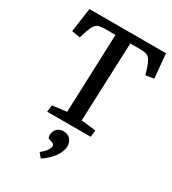

<svg xmlns="http://www.w3.org/2000/svg" viewBox="-230 -825 1102 1227"><g transform="rotate(30 321.0 -211.5)"><path d="M161 -50 266 -63 288 -643H209Q184 -643 166.5 -638Q149 -633 137 -616.5Q125 -600 113 -563L98 -515L36 -526L61 -703H626L642 -525L582 -515L568 -562Q557 -595 546 -612.5Q535 -630 518.5 -636.5Q502 -643 474 -643H397L374 -62L482 -50L476 0H155ZM269 280 242 247Q257 236 269 223.5Q281 211 288 198Q295 185 295 173Q295 166 291.5 161.5Q288 157 279 154L248 143Q241 124 245.5 104Q250 84 266.5 70Q283 56 309 56Q342 56 360 76.5Q378 97 378 126Q378 149 365.5 176.5Q353 204 328.5 230.5Q304 257 269 280Z"/></g></svg>

Font: Literata 18pt Medium
Style: Italic
Weight: 500
Italic angle: -2°
Designer: Latin by Veronika Burian and Jose Scaglione. Greek by Irene Vlachou. Cyrillic by Vera Evstafieva
Foundry: TypeTogether
Version: Version 3.103;gftools[0.9.29]